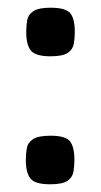

<svg xmlns="http://www.w3.org/2000/svg" viewBox="-20 -472 261 498"><path d="M111 -326Q72 -326 60 -341Q48 -356 48 -389Q48 -405 50.5 -419.5Q53 -434 66.5 -443Q80 -452 111 -452Q151 -452 162.5 -437.5Q174 -423 174 -389Q174 -373 171.5 -358.5Q169 -344 156 -335Q143 -326 111 -326ZM110 6Q71 6 59 -9Q47 -24 47 -57Q47 -73 49.5 -87.5Q52 -102 65.5 -111Q79 -120 111 -120Q150 -120 161.5 -105.5Q173 -91 173 -57Q173 -41 170.5 -26.5Q168 -12 155 -3Q142 6 110 6Z"/></svg>

Font: Fredoka Expanded Medium
Style: Regular
Weight: 500
Width: 7
Designer: Ben Nathan
Foundry: Milena B. Brandão, Ben Nathan
Version: Version 2.001